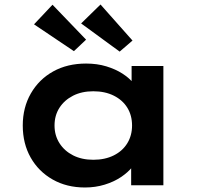

<svg xmlns="http://www.w3.org/2000/svg" viewBox="-20 -822 888 852"><path d="M357 10Q276 10 213.5 -25.5Q151 -61 116 -123Q81 -185 81 -265Q81 -345 117 -407.5Q153 -470 216 -505Q279 -540 362 -540Q411 -540 452 -527.5Q493 -515 524 -495Q555 -475 574.5 -450Q594 -425 598 -401L564 -400V-529H705V0H562V-138L592 -133Q588 -107 568 -82Q548 -57 516.5 -36Q485 -15 444 -2.5Q403 10 357 10ZM394 -113Q446 -113 485 -132.5Q524 -152 545 -186.5Q566 -221 566 -265Q566 -310 545 -344Q524 -378 485 -397.5Q446 -417 394 -417Q343 -417 304.5 -397.5Q266 -378 244 -344Q222 -310 222 -265Q222 -221 244 -186.5Q266 -152 304.5 -132.5Q343 -113 394 -113ZM511 -593 340 -718 426 -802 568 -642ZM308 -595 131 -714 213 -801 362 -646Z"/></svg>

Font: Lexend Giga SemiBold
Style: Regular
Weight: 600
Designer: Bonnie Shaver-Troup, Thomas Jockin
Foundry: Lexend
Version: Version 1.007